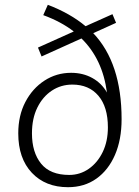

<svg xmlns="http://www.w3.org/2000/svg" viewBox="-20 -771 580 799"><path d="M263 8Q169 8 112.5 -52Q56 -112 56 -216Q56 -290 85.5 -346.5Q115 -403 165 -435.5Q215 -468 276 -468Q325 -468 364 -446.5Q403 -425 425 -386Q407 -525 319 -611L153 -536L138 -573L287 -640Q234 -681 160 -708L179 -751Q273 -715 336 -662L448 -712L463 -676L368 -633Q486 -509 486 -275Q486 -190 458.5 -126.5Q431 -63 381 -27.5Q331 8 263 8ZM268 -43Q313 -43 349.5 -68.5Q386 -94 407.5 -138.5Q429 -183 429 -241Q429 -326 389.5 -372.5Q350 -419 281 -419Q234 -419 196 -394Q158 -369 135.5 -323.5Q113 -278 113 -216Q113 -137 151 -90Q189 -43 268 -43Z"/></svg>

Font: Livvic Light
Style: Regular
Weight: 300
Designer: Jacques Le Bailly, Baron von Fonthausen
Version: Version 1.001; ttfautohint (v1.8.2)